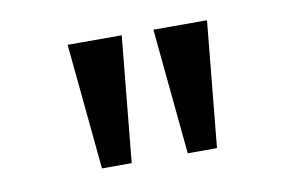

<svg xmlns="http://www.w3.org/2000/svg" viewBox="-42 -794 586 388"><g transform="rotate(-10 251.0 -600.0)"><path d="M140 -471 115 -729H226L201 -471ZM316 -471 291 -729H401L376 -471Z"/></g></svg>

Font: lsinhala85
Style: Book
Weight: 400
Designer: Jelle Bosma - Monotype Design Team
Foundry: Monotype Imaging Inc.
Version: Version 2.003